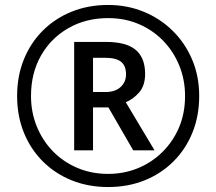

<svg xmlns="http://www.w3.org/2000/svg" viewBox="-20 -744 872 774"><path d="M416 10Q336 10 269 -17Q202 -44 152.5 -93.5Q103 -143 76 -210Q49 -277 49 -357Q49 -437 76 -504Q103 -571 152.5 -620.5Q202 -670 269 -697Q336 -724 416 -724Q492 -724 558.5 -697Q625 -670 675.5 -620.5Q726 -571 754.5 -504Q783 -437 783 -357Q783 -277 756 -210Q729 -143 679.5 -93.5Q630 -44 563 -17Q496 10 416 10ZM416 -43Q480 -43 536 -66Q592 -89 635 -131.5Q678 -174 702 -231Q726 -288 726 -357Q726 -422 703 -479Q680 -536 638.5 -579Q597 -622 540.5 -646.5Q484 -671 416 -671Q326 -671 255.5 -630.5Q185 -590 145 -519.5Q105 -449 105 -357Q105 -292 128 -235Q151 -178 192.5 -135Q234 -92 291 -67.5Q348 -43 416 -43ZM279 -138V-575H407Q489 -575 527 -543Q565 -511 565 -446Q565 -399 541 -371.5Q517 -344 487 -332L603 -138H517L417 -311H355V-138ZM405 -373Q444 -373 466 -393Q488 -413 488 -444Q488 -479 468 -495Q448 -511 404 -511H355V-373Z"/></svg>

Font: Noto Sans Sogdian
Style: Regular
Weight: 400
Designer: Monotype Design Team
Foundry: Monotype Imaging Inc.
Version: Version 2.002; ttfautohint (v1.8.4.7-5d5b)